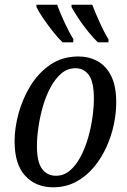

<svg xmlns="http://www.w3.org/2000/svg" viewBox="-20 -786 541 816"><path d="M205 10Q133 10 87.5 -38.5Q42 -87 42 -186Q42 -242 59 -304.5Q76 -367 110 -422Q144 -477 194.5 -511.5Q245 -546 314 -546Q358 -546 394.5 -526Q431 -506 452.5 -463Q474 -420 474 -350Q474 -307 464 -258Q454 -209 432.5 -161.5Q411 -114 379 -75.5Q347 -37 303.5 -13.5Q260 10 205 10ZM217 -39Q251 -39 277 -61Q303 -83 322.5 -120Q342 -157 354.5 -200.5Q367 -244 373 -287.5Q379 -331 379 -367Q379 -437 358 -466.5Q337 -496 301 -496Q267 -496 241 -474Q215 -452 195 -415Q175 -378 162.5 -334.5Q150 -291 143.5 -247Q137 -203 137 -166Q137 -97 159 -68Q181 -39 217 -39ZM396 -606Q377 -624 354 -652.5Q331 -681 312 -710Q293 -739 284 -756V-766H372Q385 -732 404 -690Q423 -648 441 -619V-606ZM246 -606Q227 -624 204.5 -652.5Q182 -681 162.5 -710Q143 -739 135 -756V-766H223Q235 -732 254.5 -690Q274 -648 292 -619L291 -606Z"/></svg>

Font: Noto Serif Condensed
Style: Italic
Weight: 400
Width: 3
Italic angle: -12°
Designer: Monotype Design Team
Foundry: Monotype Imaging Inc.
Version: Version 2.014; ttfautohint (v1.8.4.7-5d5b)